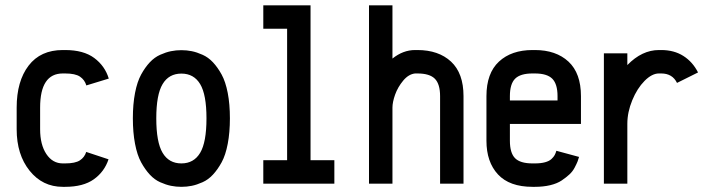

<svg xmlns="http://www.w3.org/2000/svg" viewBox="-20 -704 2741 736"><path d="M229.5 -422.4H220.7Q133.8 -422.4 133.8 -291.5V-208.5Q133.8 -149.4 157.7 -113.5Q181.6 -77.6 220.7 -77.6H229.5Q268.6 -77.6 286.4 -89.4Q304.2 -101.1 310.5 -121.6L396 -93.3Q380.4 -45.9 339.8 -16.8Q299.3 12.2 229.5 12.2H220.7Q143.1 12.2 93.5 -49.6Q43.9 -111.3 43.9 -208.5V-291.5Q43.9 -392.6 89.6 -452.4Q135.3 -512.2 220.7 -512.2H229.5Q300.3 -512.2 341.3 -481.7Q382.3 -451.2 397 -402.8L311 -376.5Q304.7 -397.9 286.6 -410.2Q268.6 -422.4 229.5 -422.4Z M853 -347.7Q861.3 -304.7 861.3 -250.5Q861.3 -196.3 853 -152.8Q844.7 -109.4 829.6 -81.8Q814.5 -54.2 796.4 -34.7Q778.3 -15.1 756.3 -5.4Q734.4 4.4 715.1 8.3Q695.8 12.2 675.3 12.2Q654.8 12.2 635.5 8.3Q616.2 4.4 594.2 -5.4Q572.3 -15.1 554.2 -34.7Q536.1 -54.2 521 -81.8Q505.9 -109.4 497.6 -152.8Q489.3 -196.3 489.3 -250.5Q489.3 -304.7 497.6 -347.7Q505.9 -390.6 521 -418.2Q536.1 -445.8 554.2 -465.1Q572.3 -484.4 594.2 -494.1Q616.2 -503.9 635.5 -507.8Q654.8 -511.7 675.3 -511.7Q695.8 -511.7 715.1 -507.8Q734.4 -503.9 756.3 -494.1Q778.3 -484.4 796.4 -465.1Q814.5 -445.8 829.6 -418.2Q844.7 -390.6 853 -347.7ZM579.1 -250.5Q579.1 -158.7 603.3 -118.2Q627.4 -77.6 675.3 -77.6Q723.1 -77.6 747.3 -118.2Q771.5 -158.7 771.5 -250.5Q771.5 -341.3 747.3 -381.6Q723.1 -421.9 675.3 -421.9Q627.4 -421.9 603.3 -381.6Q579.1 -341.3 579.1 -250.5Z M1261.7 -89.8V0H989.3V-89.8H1080.6V-593.8H989.3V-683.6H1170.4V-89.8Z M1571.3 -422.4Q1546.4 -419.9 1525.6 -395Q1504.9 -370.1 1494.6 -341.3Q1484.4 -312.5 1484.4 -291.5V0H1394.5V-683.6H1484.4V-479.5Q1524.9 -512.2 1571.3 -512.2H1580.1Q1661.1 -512.2 1709 -467.8Q1756.8 -423.3 1756.8 -335.4V0H1667V-335.4Q1667 -381.8 1647 -402.1Q1627 -422.4 1580.1 -422.4Z M2117.2 -318.8V-335.4Q2117.2 -381.8 2097.2 -402.1Q2077.1 -422.4 2030.3 -422.4H2021.5Q1974.6 -422.4 1954.6 -402.3Q1934.6 -382.3 1934.6 -335.4V-318.8ZM1934.6 -229V-164.6Q1934.6 -117.7 1954.3 -97.7Q1974.1 -77.6 2021.5 -77.6H2030.3Q2053.2 -77.6 2069.3 -82Q2085.4 -86.4 2094 -94.5Q2102.5 -102.5 2106.2 -109.4Q2109.9 -116.2 2112.8 -126L2199.7 -102.5Q2197.3 -93.3 2194.1 -85.2Q2190.9 -77.1 2183.1 -62Q2175.3 -46.9 2162.8 -35.4Q2150.4 -23.9 2133.1 -12.2Q2115.7 -0.5 2089.1 5.9Q2062.5 12.2 2030.3 12.2H2021.5Q1933.1 12.2 1888.9 -35.4Q1844.7 -83 1844.7 -164.6V-335.4Q1844.7 -423.3 1892.6 -467.8Q1940.4 -512.2 2021.5 -512.2H2030.3Q2111.3 -512.2 2159.2 -467.8Q2207 -423.3 2207 -335.4V-229Z M2384.8 0H2294.9V-499.5H2384.8V-454.6Q2440.9 -512.2 2505.9 -512.2H2514.6Q2564 -512.2 2599.6 -489.5Q2635.3 -466.8 2655.8 -426.3L2575.2 -386.2Q2557.6 -422.4 2514.6 -422.4H2505.9Q2479 -422.4 2450.7 -393.8Q2422.4 -365.2 2403.6 -319.6Q2384.8 -273.9 2384.8 -229.5Z"/></svg>

Font: Anka/Coder Narrow
Style: Bold
Weight: 700
Width: 3
Monospace: yes
Version: Version 001.100